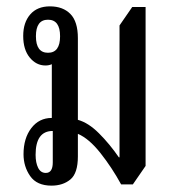

<svg xmlns="http://www.w3.org/2000/svg" viewBox="-20 -574 550 604"><path d="M142 10Q96 10 75 -20Q54 -50 54 -89Q54 -139 78.5 -171Q103 -203 143 -203V-372Q134 -368 123 -368Q94 -368 73.5 -393Q53 -418 53 -461Q53 -503 75 -528.5Q97 -554 137 -554Q178 -554 201.5 -530Q225 -506 225 -454V-197Q258 -188 291.5 -154.5Q325 -121 354 -79H356V-494L396 -552H438V-52L398 6H361Q332 -47 296 -92.5Q260 -138 225 -153V-82Q225 -29 201.5 -9.5Q178 10 142 10ZM131 -408Q169 -408 169 -460Q169 -512 131 -512Q93 -512 93 -460Q93 -408 131 -408ZM124 -30Q146 -30 146 -63V-162Q92 -162 92 -87Q92 -62 100 -46Q108 -30 124 -30Z"/></svg>

Font: Noto Serif Thai ExtraCondensed
Style: Regular
Weight: 400
Width: 2
Designer: Monotype Design Team
Foundry: Monotype Imaging Inc.
Version: Version 2.002; ttfautohint (v1.8.4.7-5d5b)